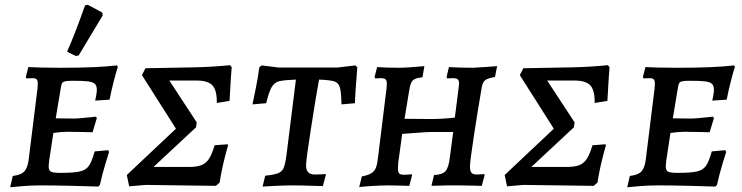

<svg xmlns="http://www.w3.org/2000/svg" viewBox="-20 -785 3144 813"><path d="M236 -53Q293 -53 318.5 -59Q344 -65 356.5 -83Q369 -101 381 -144L438 -149L442 -142Q438 -130 425.5 -88.5Q413 -47 403 -2L396 5Q371 4 290 2Q209 0 152 0Q110 0 72 3.5Q34 7 23 8L34 -40Q68 -44 82 -58Q96 -72 101 -106L139 -412Q140 -420 140 -431Q140 -444 135 -449Q130 -454 118 -454L93 -453L89 -458L100 -501Q113 -500 151.5 -499Q190 -498 234 -498Q392 -498 475 -508L479 -502Q475 -491 464 -450Q453 -409 444 -363L383 -359Q384 -364 387 -379Q390 -394 390 -405Q390 -422 381.5 -430Q373 -438 352.5 -440.5Q332 -443 288 -443Q266 -443 256.5 -441Q247 -439 243.5 -434Q240 -429 238 -416L216 -284L292 -283Q309 -283 342 -286.5Q375 -290 386 -291L390 -285L372 -225Q361 -225 330.5 -226Q300 -227 267 -227Q238 -227 206 -222L195 -150Q186 -94 186 -82Q186 -63 196 -58Q206 -53 236 -53ZM313 -550 301 -548 264 -566Q299 -645 340 -762L351 -765L413 -732L415 -720Z M910 -12 894 2 597 -2 527 4 517 -44 725 -240 581 -467 596 -496 809 -500Q885 -502 954 -509L961 -501Q958 -469 952 -358L898 -349Q899 -402 880 -423Q861 -444 812 -444H697L813 -267L810 -246L630 -78H778Q813 -78 832.5 -85.5Q852 -93 864.5 -112Q877 -131 889 -170L943 -174L946 -171Q920 -80 910 -12Z M1107 -348 1049 -343Q1052 -357 1062 -405.5Q1072 -454 1078 -500L1088 -508L1161 -499H1408L1485 -508L1493 -500Q1489 -454 1486 -407.5Q1483 -361 1483 -348L1426 -343Q1425 -395 1419 -415Q1413 -435 1395.5 -440.5Q1378 -446 1331 -448Q1320 -390 1298 -249Q1276 -108 1276 -86Q1276 -65 1285 -55.5Q1294 -46 1314 -46Q1332 -46 1343.5 -47Q1355 -48 1358 -48L1360 -45L1347 3Q1332 3 1293.5 1.5Q1255 0 1217 0Q1190 0 1147.5 2Q1105 4 1092 5L1103 -41Q1141 -45 1157.5 -51.5Q1174 -58 1181 -74Q1188 -90 1193 -128L1233 -448Q1182 -446 1162 -441Q1142 -436 1130.5 -416.5Q1119 -397 1107 -348Z M1970 -80Q1970 -61 1976.5 -53.5Q1983 -46 1999 -46Q2010 -46 2018.5 -47Q2027 -48 2030 -48Q2030 -47 2031 -46Q2032 -45 2032 -43L2020 2Q2010 2 1982.5 1Q1955 0 1922 0H1892Q1858 0 1842 1Q1831 1 1819 1.5Q1807 2 1807 1L1818 -44Q1852 -45 1866 -60Q1880 -75 1885 -120L1899 -226H1802Q1788 -226 1743 -222.5Q1698 -219 1683 -218L1671 -130Q1665 -94 1665 -74Q1665 -56 1670.5 -50.5Q1676 -45 1691 -45Q1703 -45 1711.5 -46Q1720 -47 1723 -47L1725 -43L1713 2Q1704 2 1678 1Q1652 0 1626 0Q1592 0 1547 3Q1502 6 1501 8L1512 -38Q1539 -43 1552.5 -51.5Q1566 -60 1572 -75.5Q1578 -91 1581 -121L1617 -413Q1618 -420 1618 -431Q1618 -444 1612.5 -449Q1607 -454 1593 -454L1569 -453L1566 -459L1577 -501Q1587 -500 1614.5 -499Q1642 -498 1669 -498Q1693 -498 1729 -501Q1765 -504 1777 -505L1769 -458Q1746 -455 1736 -450Q1726 -445 1721 -434Q1716 -423 1712 -398L1693 -282L1804 -281Q1850 -281 1906 -287L1922 -413Q1924 -427 1924 -431Q1924 -444 1918 -449Q1912 -454 1898 -454L1873 -453L1871 -459L1881 -501Q1894 -500 1924.5 -499Q1955 -498 1981 -498Q2005 -499 2039.5 -501.5Q2074 -504 2085 -505L2076 -459Q2046 -454 2035 -446Q2024 -438 2020 -416Q2003 -317 1986.5 -209Q1970 -101 1970 -80Z M2510 -12 2494 2 2197 -2 2127 4 2117 -44 2325 -240 2181 -467 2196 -496 2409 -500Q2485 -502 2554 -509L2561 -501Q2558 -469 2552 -358L2498 -349Q2499 -402 2480 -423Q2461 -444 2412 -444H2297L2413 -267L2410 -246L2230 -78H2378Q2413 -78 2432.5 -85.5Q2452 -93 2464.5 -112Q2477 -131 2489 -170L2543 -174L2546 -171Q2520 -80 2510 -12Z M2849 -53Q2906 -53 2931.5 -59Q2957 -65 2969.5 -83Q2982 -101 2994 -144L3051 -149L3055 -142Q3051 -130 3038.5 -88.5Q3026 -47 3016 -2L3009 5Q2984 4 2903 2Q2822 0 2765 0Q2723 0 2685 3.5Q2647 7 2636 8L2647 -40Q2681 -44 2695 -58Q2709 -72 2714 -106L2752 -412Q2753 -420 2753 -431Q2753 -444 2748 -449Q2743 -454 2731 -454L2706 -453L2702 -458L2713 -501Q2726 -500 2764.5 -499Q2803 -498 2847 -498Q3005 -498 3088 -508L3092 -502Q3088 -491 3077 -450Q3066 -409 3057 -363L2996 -359Q2997 -364 3000 -379Q3003 -394 3003 -405Q3003 -422 2994.5 -430Q2986 -438 2965.5 -440.5Q2945 -443 2901 -443Q2879 -443 2869.5 -441Q2860 -439 2856.5 -434Q2853 -429 2851 -416L2829 -284L2905 -283Q2922 -283 2955 -286.5Q2988 -290 2999 -291L3003 -285L2985 -225Q2974 -225 2943.5 -226Q2913 -227 2880 -227Q2851 -227 2819 -222L2808 -150Q2799 -94 2799 -82Q2799 -63 2809 -58Q2819 -53 2849 -53Z"/></svg>

Font: Alegreya SC Medium
Style: Italic
Weight: 500
Italic angle: -7°
Designer: Juan Pablo del Peral
Foundry: Huerta Tipografica
Version: Version 2.007; ttfautohint (v1.6)